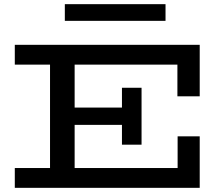

<svg xmlns="http://www.w3.org/2000/svg" viewBox="-20 -901 1075 921"><path d="M51 0V-95H832V-247H938V0ZM220 -53V-626H338V-53ZM268 -302V-385H618V-302ZM565 -207V-480H659V-207ZM831 -439V-591H51V-686H938V-439ZM774 -881V-801H291V-881Z"/></svg>

Font: BioRhyme SemiExpanded Medium
Style: Regular
Weight: 500
Width: 6
Designer: Aoife Mooney
Foundry: Aoife Mooney Type
Version: Version 1.600;gftools[0.9.33]